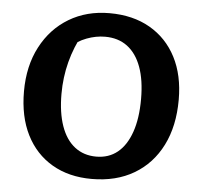

<svg xmlns="http://www.w3.org/2000/svg" viewBox="-50 -733 842 797"><g transform="rotate(5 370.5 -334.0)"><path d="M360 12Q265 12 195 -29Q125 -70 87 -145.5Q49 -221 49 -326Q49 -432 91 -512Q133 -592 206.5 -636Q280 -680 375 -680Q473 -680 544 -639Q615 -598 653.5 -523.5Q692 -449 692 -347Q692 -237 651.5 -156.5Q611 -76 536.5 -32Q462 12 360 12ZM371 -82Q423 -82 459.5 -111.5Q496 -141 516 -198Q536 -255 536 -336Q536 -415 516 -469.5Q496 -524 458 -552.5Q420 -581 365 -581Q327 -581 288.5 -566.5Q250 -552 215 -521L272 -587Q205 -467 205 -329Q205 -251 224.5 -195.5Q244 -140 281.5 -111Q319 -82 371 -82Z"/></g></svg>

Font: Piazzolla Thin ExtraBold
Style: Regular
Weight: 800
Version: Version 2.005